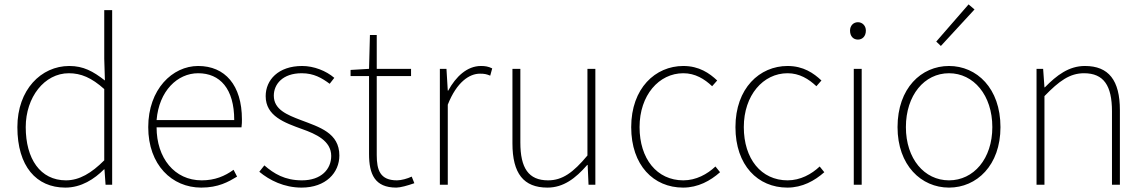

<svg xmlns="http://www.w3.org/2000/svg" viewBox="-20 -840 5208 873"><path d="M277 13C350 13 409 -26 453 -70H455L460 0H490V-794H454V-573L457 -474C403 -516 359 -540 295 -540C167 -540 59 -432 59 -262C59 -84 145 13 277 13ZM280 -20C163 -20 97 -118 97 -262C97 -398 182 -507 293 -507C348 -507 396 -487 454 -435V-111C396 -53 341 -20 280 -20Z M895 13C973 13 1018 -13 1058 -37L1042 -68C1002 -39 957 -20 897 -20C773 -20 692 -122 692 -261H1078C1080 -275 1080 -286 1080 -297C1080 -453 1003 -540 881 -540C764 -540 654 -434 654 -262C654 -90 762 13 895 13ZM692 -294C703 -427 787 -507 881 -507C980 -507 1045 -437 1045 -294Z M1351 13C1462 13 1523 -55 1523 -133C1523 -236 1432 -262 1348 -294C1285 -318 1225 -342 1225 -405C1225 -457 1265 -507 1352 -507C1407 -507 1444 -485 1479 -459L1500 -486C1463 -518 1407 -540 1354 -540C1245 -540 1188 -476 1188 -403C1188 -312 1274 -282 1354 -253C1416 -231 1486 -200 1486 -131C1486 -71 1441 -20 1353 -20C1275 -20 1226 -50 1182 -88L1159 -59C1206 -20 1272 13 1351 13Z M1782 13C1800 13 1833 4 1864 -7L1852 -37C1833 -28 1805 -20 1785 -20C1708 -20 1693 -67 1693 -135V-494H1849V-527H1693V-681H1662L1658 -527L1574 -522V-494H1658V-140C1658 -48 1684 13 1782 13Z M1980 0H2016V-364C2057 -468 2115 -505 2162 -505C2183 -505 2192 -503 2209 -496L2218 -529C2200 -538 2185 -540 2167 -540C2104 -540 2053 -492 2018 -428H2016L2010 -527H1980Z M2469 13C2542 13 2597 -29 2650 -90H2652L2656 0H2687V-527H2651V-133C2586 -55 2537 -20 2472 -20C2383 -20 2346 -76 2346 -192V-527H2310V-188C2310 -51 2361 13 2469 13Z M3086 13C3154 13 3210 -18 3254 -57L3233 -83C3196 -48 3145 -20 3087 -20C2967 -20 2888 -118 2888 -262C2888 -407 2976 -507 3087 -507C3141 -507 3183 -481 3218 -448L3241 -474C3206 -507 3159 -540 3087 -540C2960 -540 2850 -439 2850 -262C2850 -88 2952 13 3086 13Z M3560 13C3628 13 3684 -18 3728 -57L3707 -83C3670 -48 3619 -20 3561 -20C3441 -20 3362 -118 3362 -262C3362 -407 3450 -507 3561 -507C3615 -507 3657 -481 3692 -448L3715 -474C3680 -507 3633 -540 3561 -540C3434 -540 3324 -439 3324 -262C3324 -88 3426 13 3560 13Z M3862 0H3898V-527H3862ZM3881 -660C3901 -660 3917 -675 3917 -701C3917 -723 3901 -739 3881 -739C3860 -739 3845 -723 3845 -701C3845 -675 3860 -660 3881 -660Z M4295 13C4421 13 4529 -88 4529 -262C4529 -439 4421 -540 4295 -540C4169 -540 4061 -439 4061 -262C4061 -88 4169 13 4295 13ZM4295 -20C4183 -20 4099 -118 4099 -262C4099 -407 4183 -507 4295 -507C4407 -507 4492 -407 4492 -262C4492 -118 4407 -20 4295 -20ZM4258 -631 4411 -797 4384 -820 4237 -651Z M4693 0H4729V-403C4796 -472 4844 -507 4909 -507C4999 -507 5036 -450 5036 -334V0H5072V-339C5072 -475 5021 -540 4913 -540C4840 -540 4785 -498 4731 -443H4729L4723 -527H4693Z"/></svg>

Font: Source Han Sans JP ExtraLight
Style: Regular
Weight: 250
Designer: Ryoko NISHIZUKA 西塚涼子 (kana, bopomofo & ideographs); Paul D. Hunt (Latin, Greek & Cyrillic); Sandoll Communications 산돌커뮤니
Foundry: Adobe
Version: Version 2.001;hotconv 1.0.107;makeotfexe 2.5.65593